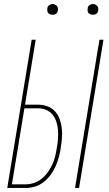

<svg xmlns="http://www.w3.org/2000/svg" viewBox="-20 -932 540 952"><path d="M352 0 473 -735H493L372 0ZM16 0 137 -735H157L104 -413H168Q193 -413 215 -405Q237 -397 252.5 -380Q268 -363 276 -341Q284 -319 286.5 -295.5Q289 -272 287 -247Q285 -222 281 -198Q278 -175 271.5 -152Q265 -129 255.5 -107Q246 -85 231 -65Q216 -45 196.5 -29.5Q177 -14 153.5 -7Q130 0 107 0ZM39 -18H107Q128 -18 149 -25Q170 -32 187.5 -46.5Q205 -61 218 -79.5Q231 -98 240 -118Q249 -138 254 -159Q259 -180 262 -201Q266 -223 267.5 -244.5Q269 -266 267.5 -287Q266 -308 259.5 -328Q253 -348 240.5 -363.5Q228 -379 209 -387Q190 -395 168 -395H101ZM440 -859Q434 -859 428.5 -861Q423 -863 419 -867.5Q415 -872 414.5 -878.5Q414 -885 415 -891Q415 -896 417.5 -900Q420 -904 424 -906.5Q428 -909 432 -910.5Q436 -912 441 -912Q447 -912 452.5 -909.5Q458 -907 462 -902.5Q466 -898 467 -891.5Q468 -885 467 -879Q466 -874 463.5 -870Q461 -866 457.5 -863.5Q454 -861 449.5 -860Q445 -859 440 -859ZM240 -859Q234 -859 228.5 -861Q223 -863 219 -867.5Q215 -872 214.5 -878.5Q214 -885 215 -891Q215 -896 217.5 -900Q220 -904 224 -906.5Q228 -909 232 -910.5Q236 -912 241 -912Q247 -912 252.5 -909.5Q258 -907 262 -902.5Q266 -898 267 -891.5Q268 -885 267 -879Q266 -874 263.5 -870Q261 -866 257.5 -863.5Q254 -861 249.5 -860Q245 -859 240 -859Z"/></svg>

Font: Iosevka Thin Oblique
Style: Regular
Weight: 100
Italic angle: -9°
Monospace: yes
Designer: Belleve Invis
Foundry: Belleve Invis
Version: Version 32.5.0; ttfautohint (v1.8.4)